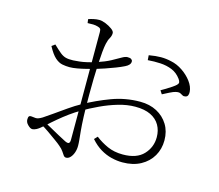

<svg xmlns="http://www.w3.org/2000/svg" viewBox="-110 -902 1220 1072"><g transform="rotate(15 500.0 -366.5)"><path d="M666 -27Q635 -27 602.5 -35Q570 -43 539 -61.5Q508 -80 480 -112L497 -130Q529 -105 568 -87.5Q607 -70 657 -70Q737 -70 776.5 -112Q816 -154 816 -212Q816 -251 798.5 -281.5Q781 -312 746 -329Q711 -346 657 -346Q610 -346 559 -331Q508 -316 459 -293Q410 -270 367 -245Q339 -229 309.5 -207.5Q280 -186 252 -162.5Q224 -139 198 -115Q170 -90 156 -83Q142 -76 133 -76Q126 -76 119.5 -80Q113 -84 106 -91Q98 -99 95 -106.5Q92 -114 92 -122Q92 -135 96.5 -140Q101 -145 115 -143Q137 -139 148 -142.5Q159 -146 172 -154Q192 -167 224.5 -190Q257 -213 293.5 -238.5Q330 -264 363 -282Q433 -321 512 -350.5Q591 -380 676 -380Q731 -380 772.5 -358Q814 -336 838 -297Q862 -258 862 -206Q862 -156 838.5 -115.5Q815 -75 771 -51Q727 -27 666 -27ZM356 29Q347 29 341 21Q335 13 327 0.5Q319 -12 302 -26Q292 -35 269 -51.5Q246 -68 220.5 -86Q195 -104 174 -115L188 -134Q207 -124 232 -110Q257 -96 282.5 -82Q308 -68 328 -58Q345 -50 351 -55Q357 -60 357 -75Q357 -110 357 -170.5Q357 -231 357 -327Q357 -374 357 -431Q357 -488 357 -542.5Q357 -597 357 -639Q357 -681 357 -697Q357 -711 353 -716Q349 -721 338 -724Q325 -728 311 -728.5Q297 -729 278 -728L275 -750Q289 -755 305.5 -758.5Q322 -762 337 -762Q353 -762 374 -753.5Q395 -745 411.5 -733Q428 -721 428 -710Q428 -694 419.5 -679.5Q411 -665 406 -642Q402 -624 399 -593Q396 -562 394 -522Q392 -482 391 -437Q390 -392 390 -346Q390 -269 392 -219Q394 -169 397 -137.5Q400 -106 402 -87Q404 -68 404 -52Q404 -31 397.5 -12.5Q391 6 380 17.5Q369 29 356 29ZM244 -464Q223 -464 202 -468Q181 -472 160 -490.5Q139 -509 116 -552L135 -566Q162 -540 178 -527Q194 -514 210.5 -509.5Q227 -505 254 -506Q270 -507 289.5 -509Q309 -511 332.5 -516.5Q356 -522 382 -530Q430 -546 460.5 -562.5Q491 -579 510.5 -590.5Q530 -602 543 -602Q550 -602 555.5 -601Q561 -600 564.5 -597.5Q568 -595 570 -592Q572 -589 572 -584Q572 -564 543 -550Q523 -540 494.5 -529Q466 -518 436.5 -508Q407 -498 383 -491Q364 -486 338.5 -479.5Q313 -473 287.5 -468.5Q262 -464 244 -464ZM913 -474Q902 -471 895 -475Q888 -479 879.5 -483.5Q871 -488 853 -484Q842 -482 819 -470.5Q796 -459 781 -451L768 -471Q779 -477 795.5 -487Q812 -497 827.5 -507.5Q843 -518 850 -525Q858 -533 857.5 -540.5Q857 -548 849 -559Q827 -589 796 -601.5Q765 -614 729 -616Q693 -618 656 -615L654 -643Q694 -650 723.5 -650Q753 -650 783 -643Q818 -636 850.5 -614Q883 -592 904.5 -563Q926 -534 928 -505Q929 -494 925.5 -485Q922 -476 913 -474Z"/></g></svg>

Font: Noto Serif KR ExtraLight
Style: Regular
Weight: 200
Designer: Ryoko NISHIZUKA 西塚涼子 (kana & ideographs); Frank Grießhammer (Latin, Greek & Cyrillic); Wenlong ZHANG 张文龙 (bopomofo); San
Foundry: Adobe
Version: Version 2.002-H1;hotconv 1.1.0;makeotfexe 2.6.0